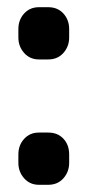

<svg xmlns="http://www.w3.org/2000/svg" viewBox="-20 -513 243 533"><path d="M31 -409V-432Q31 -458 47 -475.5Q63 -493 88 -493H114Q140 -493 156 -475.5Q172 -458 172 -432V-409Q172 -384 156 -366Q140 -348 114 -348H88Q63 -348 47 -366Q31 -384 31 -409ZM31 -61V-84Q31 -110 47 -127.5Q63 -145 88 -145H114Q140 -145 156 -128Q172 -111 172 -84V-61Q172 -36 156 -18Q140 0 114 0H88Q63 0 47 -18Q31 -36 31 -61Z"/></svg>

Font: Mitr Medium
Style: Regular
Weight: 500
Designer: Thanarat Vachiruckul
Foundry: Cadson Demak
Version: Version 1.003